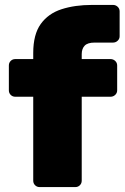

<svg xmlns="http://www.w3.org/2000/svg" viewBox="-20 -760 507 780"><path d="M141 0Q130 0 122.5 -7.5Q115 -15 115 -26V-367H42Q31 -367 23.5 -374.5Q16 -382 16 -393V-494Q16 -505 23.5 -512.5Q31 -520 42 -520H115V-545Q115 -620 145.5 -662.5Q176 -705 230 -722.5Q284 -740 354 -740H439Q450 -740 458 -732.5Q466 -725 466 -714V-613Q466 -602 458 -594.5Q450 -587 439 -587H364Q336 -587 324 -574.5Q312 -562 312 -540V-520H429Q440 -520 448 -512.5Q456 -505 456 -494V-393Q456 -382 448 -374.5Q440 -367 429 -367H312V-26Q312 -15 304.5 -7.5Q297 0 286 0Z"/></svg>

Font: Rubik Light ExtraBold
Style: Regular
Weight: 800
Version: Version 2.104